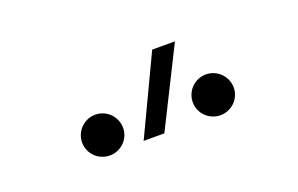

<svg xmlns="http://www.w3.org/2000/svg" viewBox="-40 -915 667 430"><g transform="rotate(-20 293.0 -700.0)"><path d="M248 -609.4H297.4L390.1 -794.9H335.9ZM166 -604.5C192.9 -604.5 214.8 -626 214.8 -652.8C214.8 -679.7 192.9 -701.7 166 -701.7C139.2 -701.7 117.2 -679.7 117.2 -652.8C117.2 -626 139.2 -604.5 166 -604.5ZM429.7 -604.5C456.5 -604.5 478.5 -626 478.5 -652.8C478.5 -679.7 456.5 -701.7 429.7 -701.7C402.8 -701.7 380.9 -679.7 380.9 -652.8C380.9 -626 402.8 -604.5 429.7 -604.5Z"/></g></svg>

Font: Cascadia Code PL ExtraLight
Style: Regular
Weight: 200
Monospace: yes
Designer: Aaron Bell
Foundry: Saja Typeworks
Version: Version 2404.023